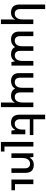

<svg xmlns="http://www.w3.org/2000/svg" viewBox="1624 -2424 1037 4326"><g transform="rotate(90 2143.0 -261.5)"><path d="M523 237H419V-1Q419 -22 420.5 -41.5Q422 -61 425 -81H419Q407 -56 385 -35Q363 -14 332.5 -2Q302 10 262 10Q206 10 165.5 -11Q125 -32 103.5 -74Q82 -116 82 -177V-760H185V-198Q185 -136 213 -105Q241 -74 288 -74Q328 -74 357.5 -94.5Q387 -115 403 -156Q419 -197 419 -258V-493H523Z M869 9Q787 9 739.5 -36.5Q692 -82 692 -172V-494H795V-193Q795 -134 823 -104.5Q851 -75 895 -75Q954 -75 988.5 -118Q1023 -161 1023 -250V-494H1127V-193Q1127 -153 1140 -127Q1153 -101 1175.5 -88Q1198 -75 1227 -75Q1265 -75 1293.5 -94Q1322 -113 1338 -152Q1354 -191 1354 -250V-494H1458V0H1378L1364 -76H1358Q1346 -53 1325 -33.5Q1304 -14 1273.5 -2.5Q1243 9 1201 9Q1145 9 1104 -13Q1063 -35 1043 -79H1038Q1018 -41 972 -16Q926 9 869 9Z M2290 237V16Q2290 -8 2292 -29Q2294 -50 2297 -73H2291Q2278 -50 2258 -31.5Q2238 -13 2208.5 -2Q2179 9 2137 9Q2081 9 2040.5 -13Q2000 -35 1979 -79H1973Q1953 -39 1907.5 -15Q1862 9 1805 9Q1723 9 1675.5 -36.5Q1628 -82 1628 -172V-494H1731V-193Q1731 -134 1759 -104.5Q1787 -75 1831 -75Q1890 -75 1924.5 -118Q1959 -161 1959 -250V-494H2063V-193Q2063 -154 2076 -127.5Q2089 -101 2111.5 -88Q2134 -75 2163 -75Q2201 -75 2229.5 -94Q2258 -113 2274 -152Q2290 -191 2290 -250V-494H2394V237Z M3005 -313V0H2923L2910 -81H2904Q2891 -56 2869 -35Q2847 -14 2815.5 -2Q2784 10 2744 10Q2688 10 2647.5 -11Q2607 -32 2585.5 -74Q2564 -116 2564 -177V-760H2667V-198Q2667 -136 2695 -105Q2723 -74 2770 -74Q2810 -74 2839.5 -94.5Q2869 -115 2885 -156Q2901 -197 2901 -258V-313ZM2614 -494H3023V-414H2614Z M3178 237V-495H3282V157H3395V237Z M3435 0V-494H3517L3530 -413H3536Q3549 -439 3571 -459.5Q3593 -480 3624.5 -492Q3656 -504 3696 -504Q3753 -504 3793 -483Q3833 -462 3854.5 -420.5Q3876 -379 3876 -317V0H3773V-297Q3773 -360 3745.5 -390Q3718 -420 3670 -420Q3630 -420 3600.5 -400Q3571 -380 3555 -339Q3539 -298 3539 -237V0ZM4025 0V-494H4129V-80H4267V0Z"/></g></svg>

Font: Noto Sans Armenian Medium
Style: Regular
Weight: 500
Designer: Monotype Design Team
Foundry: Monotype Imaging Inc.
Version: Version 2.007